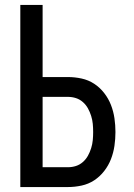

<svg xmlns="http://www.w3.org/2000/svg" viewBox="-20 -755 540 775"><path d="M62 0V-735H152V-444H254Q282 -444 309.5 -438Q337 -432 360 -417Q383 -402 400.5 -379.5Q418 -357 428 -331Q438 -305 442 -277.5Q446 -250 446 -222Q446 -194 442 -166.5Q438 -139 428 -113Q418 -87 400.5 -64.5Q383 -42 360 -27Q337 -12 309.5 -6Q282 0 254 0ZM254 -80Q271 -80 286.5 -85Q302 -90 314.5 -101Q327 -112 335 -126.5Q343 -141 348 -157Q353 -173 354.5 -189.5Q356 -206 356 -222Q356 -239 354.5 -255Q353 -271 348 -287Q343 -303 335 -317.5Q327 -332 314.5 -343Q302 -354 286.5 -359Q271 -364 254 -364H152V-80Z"/></svg>

Font: Iosevka SS04 Medium
Style: Regular
Weight: 500
Monospace: yes
Designer: Belleve Invis
Foundry: Belleve Invis
Version: Version 19.0.0; ttfautohint (v1.8.4)